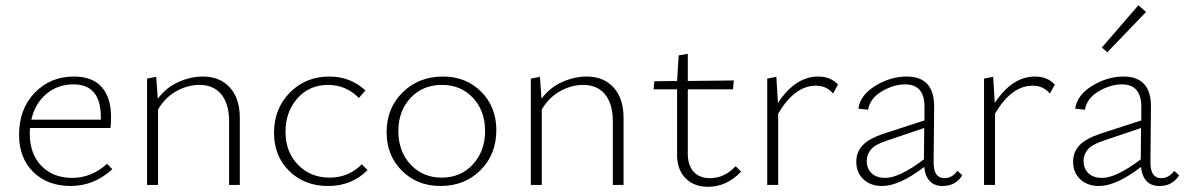

<svg xmlns="http://www.w3.org/2000/svg" viewBox="-20 -708 4534 735"><path d="M390 -81 410 -60Q339 4 251 4Q162 4 107.5 -49.5Q53 -103 53 -192Q53 -291 113 -353Q173 -415 263 -415Q334 -415 369.5 -374.5Q405 -334 405 -262Q405 -231 403 -218H95Q94 -211 94 -196Q94 -119 138.5 -73Q183 -27 257 -27Q330 -27 390 -81ZM261 -385Q201 -385 157.5 -348.5Q114 -312 100 -250H366V-260Q366 -385 261 -385Z M757 -415Q822 -415 860 -373Q898 -331 898 -257V0H857V-244Q857 -310 827.5 -346.5Q798 -383 743 -383Q699 -383 656 -359.5Q613 -336 585 -289V0H543V-407L578 -414L584 -330Q616 -373 663 -394Q710 -415 757 -415Z M1236 4Q1146 4 1087.5 -53Q1029 -110 1029 -200Q1029 -292 1089.5 -353.5Q1150 -415 1241 -415Q1321 -415 1379 -362L1354 -333Q1304 -383 1236 -383Q1164 -383 1118.5 -331.5Q1073 -280 1073 -204Q1073 -126 1121 -77Q1169 -28 1242 -28Q1314 -28 1365 -79L1387 -57Q1327 4 1236 4Z M1666 4Q1577 4 1518.5 -54.5Q1460 -113 1460 -202Q1460 -294 1521.5 -354.5Q1583 -415 1676 -415Q1764 -415 1822 -357Q1880 -299 1880 -210Q1880 -117 1819.5 -56.5Q1759 4 1666 4ZM1671 -28Q1744 -28 1790.5 -79Q1837 -130 1837 -206Q1837 -284 1790.5 -333.5Q1744 -383 1672 -383Q1598 -383 1551.5 -333Q1505 -283 1505 -206Q1505 -128 1552 -78Q1599 -28 1671 -28Z M2226 -415Q2291 -415 2329 -373Q2367 -331 2367 -257V0H2326V-244Q2326 -310 2296.5 -346.5Q2267 -383 2212 -383Q2168 -383 2125 -359.5Q2082 -336 2054 -289V0H2012V-407L2047 -414L2053 -330Q2085 -373 2132 -394Q2179 -415 2226 -415Z M2796 -72 2817 -51Q2762 7 2691 7Q2636 7 2604 -26Q2572 -59 2572 -114V-366H2482L2485 -397L2572 -398L2578 -496L2613 -502V-398L2789 -400L2786 -366H2613V-120Q2613 -75 2635.5 -50.5Q2658 -26 2698 -26Q2754 -26 2796 -72Z M3112 -415Q3160 -415 3188 -384L3169 -350Q3144 -380 3103 -380Q3022 -380 2959 -273V0H2917V-407L2952 -414L2958 -314Q3025 -415 3112 -415Z M3645 -54 3664 -37Q3638 4 3589 4Q3526 4 3518 -69Q3423 4 3357 4Q3313 4 3285.5 -21.5Q3258 -47 3258 -89Q3258 -126 3282.5 -152Q3307 -178 3365 -197L3519 -247V-292Q3522 -385 3445 -385Q3401 -385 3356 -358.5Q3311 -332 3303 -288L3266 -292Q3273 -344 3331 -379.5Q3389 -415 3451 -415Q3558 -415 3556 -296L3554 -86Q3554 -26 3595 -26Q3625 -26 3645 -54ZM3298 -93Q3298 -62 3317 -44.5Q3336 -27 3369 -27Q3423 -27 3517 -98L3518 -218L3376 -170Q3330 -155 3314 -135.5Q3298 -116 3298 -93Z M3942 -415Q3990 -415 4018 -384L3999 -350Q3974 -380 3933 -380Q3852 -380 3789 -273V0H3747V-407L3782 -414L3788 -314Q3855 -415 3942 -415Z M4367 -662 4219 -508 4198 -526 4338 -688ZM4475 -54 4494 -37Q4468 4 4419 4Q4356 4 4348 -69Q4253 4 4187 4Q4143 4 4115.5 -21.5Q4088 -47 4088 -89Q4088 -126 4112.5 -152Q4137 -178 4195 -197L4349 -247V-292Q4352 -385 4275 -385Q4231 -385 4186 -358.5Q4141 -332 4133 -288L4096 -292Q4103 -344 4161 -379.5Q4219 -415 4281 -415Q4388 -415 4386 -296L4384 -86Q4384 -26 4425 -26Q4455 -26 4475 -54ZM4128 -93Q4128 -62 4147 -44.5Q4166 -27 4199 -27Q4253 -27 4347 -98L4348 -218L4206 -170Q4160 -155 4144 -135.5Q4128 -116 4128 -93Z"/></svg>

Font: EauTestText Light
Style: Regular
Weight: 300
Designer: Christian Thalmann (Catharsis Fonts)
Version: Version 0.001;PS 000.001;hotconv 1.0.88;makeotf.lib2.5.64775